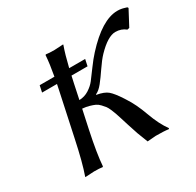

<svg xmlns="http://www.w3.org/2000/svg" viewBox="-144 -822 1014 991"><g transform="rotate(-30 363.0 -327.0)"><path d="M258.3 -311.5 234.4 -200.2Q207 -70.8 202.1 0L199.2 2.9Q182.6 0 148.9 0Q148.9 0 96.2 2.9V0Q120.6 -67.9 148.4 -200.2L200.7 -444.8Q207.5 -478 209.5 -486.8H120.6L128.9 -525.9H216.8Q229.5 -595.7 232.9 -645L235.8 -647.9Q252.4 -645 286.1 -645Q286.1 -645 338.9 -647.9V-645Q322.3 -599.1 304.7 -525.9H399.9L391.6 -486.8H295.9Q291 -464.4 286.6 -444.8L268.1 -356.9Q299.8 -357.9 325.7 -374.5Q351.6 -391.1 366.9 -411.1Q382.3 -431.2 409.7 -468.5Q437 -505.9 460 -530.8Q575.7 -657.7 667 -658.2Q674.8 -658.2 680.2 -657.7Q685.5 -657.2 690.9 -656.2Q696.3 -655.3 699.2 -654.5Q702.1 -653.8 709.5 -651.6Q716.8 -649.4 721.7 -647.9L725.6 -642.1L677.2 -550.8L664.6 -547.9Q639.2 -568.8 604 -568.8Q559.1 -568.8 494.6 -502Q472.7 -479 446.5 -440.4Q420.4 -401.9 399.2 -375.2Q377.9 -348.6 357.4 -339.8L356.4 -336.9Q401.4 -329.1 422.1 -311.3Q442.9 -293.5 472.7 -247.6Q477.1 -240.7 479.5 -236.8Q510.7 -189.9 536.6 -117.9Q562.5 -45.9 596.2 0L592.3 3.9Q566.9 0 516.1 0Q513.2 0 466.3 3.9Q452.1 -30.8 442.1 -58.8Q432.1 -86.9 421.1 -122.8Q410.2 -158.7 406.7 -168.9Q399.4 -191.4 396.2 -201.2Q393.1 -210.9 385.3 -229Q377.4 -247.1 371.1 -255.4Q364.7 -263.7 353.5 -275.6Q342.3 -287.6 329.6 -293.5Q316.9 -299.3 298.8 -304.4Q280.8 -309.6 258.3 -311.5Z"/></g></svg>

Font: Linux Biolinum
Style: Italic
Weight: 400
Italic angle: -12°
Designer: Philipp H. Poll
Foundry: Philipp H. Poll
Version: Version 1.1.3 ; ttfautohint (v0.9)